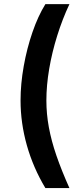

<svg xmlns="http://www.w3.org/2000/svg" viewBox="-20 -790 395 948"><path d="M81.5 -293.9Q81.5 -376 97.2 -463.6Q112.8 -551.3 140.4 -631.3Q168 -711.4 204.1 -769.5H322.8Q288.1 -695.8 262.5 -613.8Q236.8 -531.7 222.9 -450Q209 -368.2 209 -293.9Q209 -228 221.2 -161.6Q233.4 -95.2 258.5 -22Q283.7 51.3 322.8 138.7H204.1Q143.6 37.6 112.5 -72.8Q81.5 -183.1 81.5 -293.9Z"/></svg>

Font: Inter 20pt SemiBold
Style: Regular
Weight: 600
Version: Version 4.001;git-66647c0bb